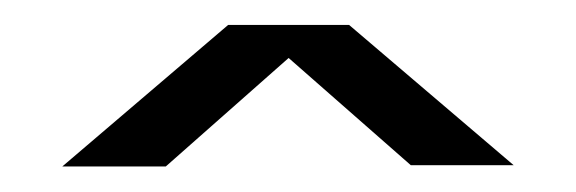

<svg xmlns="http://www.w3.org/2000/svg" viewBox="-20 -743 462 154"><path d="M30 -609.5 163 -723H260L392 -610.5H309.5L211.5 -696.5L113 -609.5Z"/></svg>

Font: Anybody ExtraExpanded Medium
Style: Regular
Weight: 500
Width: 8
Designer: Tyler Finck
Foundry: Etcetera Type Company
Version: Version 1.010; ttfautohint (v1.8.3) -l 8 -r 50 -G 200 -x 14 